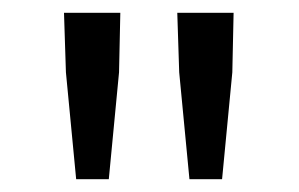

<svg xmlns="http://www.w3.org/2000/svg" viewBox="-20 -710 467 300"><path d="M99 -430H150L166 -597L168 -690H80L83 -597ZM276 -430H327L343 -597L345 -690H257L260 -597Z"/></svg>

Font: DAIFUKU Sans
Style: Regular
Weight: 400
Designer: Original font ‘Source Han Sans JP’ : Paul D. Hunt
Foundry: Daifuku
Version: Version 1.000